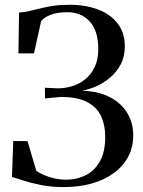

<svg xmlns="http://www.w3.org/2000/svg" viewBox="-20 -771 596 802"><path d="M246 10.5Q194 10.5 150.8 1.8Q107.5 -7 76.5 -17.2Q45.5 -27.5 30 -32L35.5 -182L95 -181.5L131.5 -58Q142 -49.5 161.8 -40.8Q181.5 -32 206 -26.2Q230.5 -20.5 255.5 -20.5Q302.5 -20.5 339.5 -39.8Q376.5 -59 398 -98.5Q419.5 -138 419.5 -198.5Q419.5 -249 401.8 -286.5Q384 -324 343.5 -345Q303 -366 234 -366L168 -360L167.5 -404.5L221.5 -402Q251 -402 281 -411Q311 -420 335.8 -439.8Q360.5 -459.5 375.5 -490.8Q390.5 -522 390.5 -566Q390.5 -642 355 -681Q319.5 -720 262 -720Q216 -720 188.2 -708Q160.5 -696 151.5 -681.5L122 -548H57L59.5 -718.5Q82.5 -720 103.8 -725Q125 -730 148.5 -736Q172 -742 201.5 -746.5Q231 -751 270.5 -751Q339 -751 391 -730.8Q443 -710.5 472.2 -671.8Q501.5 -633 501.5 -577.5Q501.5 -535.5 484.8 -503.2Q468 -471 441.2 -448Q414.5 -425 383.5 -411.2Q352.5 -397.5 323 -392Q391.5 -390 439 -365.2Q486.5 -340.5 511.5 -299.2Q536.5 -258 536.5 -205.5Q536.5 -156 515.2 -116Q494 -76 455 -47.8Q416 -19.5 363 -4.5Q310 10.5 246 10.5Z"/></svg>

Font: Merriweather 120pt
Style: Regular
Weight: 400
Version: Version 2.100